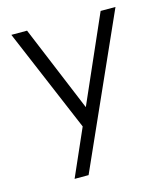

<svg xmlns="http://www.w3.org/2000/svg" viewBox="-106 -582 749 862"><g transform="rotate(-15 269.0 -151.0)"><path d="M100 -500H27L230 -20L134 198H199L511 -500H442L266 -100Z"/></g></svg>

Font: Perun Light
Style: Regular
Weight: 300
Foundry: Copyright (c) Stefan Peev, Context Ltd, 2016
Version: Version 1.089